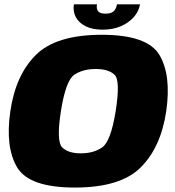

<svg xmlns="http://www.w3.org/2000/svg" viewBox="-20 -838 789 864"><path d="M317 6Q522 6 613 -84.5Q704 -175 728 -337.5Q751.5 -500.5 697.2 -591Q643 -681.5 438 -681.5Q233 -681.5 141.8 -591.2Q50.5 -501 26.5 -337.5Q3 -175.5 57.2 -84.8Q111.5 6 317 6ZM344 -148Q286.5 -148 259.8 -174.8Q233 -201.5 254 -337.5Q276 -476.5 314.8 -502Q353.5 -527.5 411 -527.5Q468 -527.5 495.2 -502Q522.5 -476.5 500.5 -337.5Q478.5 -201.5 439.8 -174.8Q401 -148 344 -148ZM441.5 -704.5Q488 -704.5 523.8 -720Q559.5 -735.5 582.2 -761.2Q605 -787 610 -818.5H506.5Q504 -804.5 498 -795Q492 -785.5 481.2 -781Q470.5 -776.5 454 -776.5Q439.5 -776.5 430.2 -781Q421 -785.5 417.5 -794.8Q414 -804 416.5 -818.5H312.5Q307.5 -787 321 -761.2Q334.5 -735.5 365.2 -720Q396 -704.5 441.5 -704.5Z"/></svg>

Font: Anybody Black
Style: Italic
Weight: 900
Italic angle: -10°
Designer: Tyler Finck
Foundry: Etcetera Type Company
Version: Version 1.113;gftools[0.9.25]